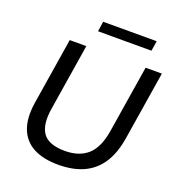

<svg xmlns="http://www.w3.org/2000/svg" viewBox="-154 -999 1044 1132"><g transform="rotate(20 367.5 -432.5)"><path d="M337 9Q244 9 182 -23.5Q120 -56 94.5 -122Q69 -188 84 -286L151 -705H255L188 -285Q172 -183 208.5 -132Q245 -81 347 -81Q437 -81 490 -129Q543 -177 560 -286L627 -705H729L661 -280Q646 -181 605 -117Q564 -53 497 -22Q430 9 337 9ZM290 -811 299 -874H635L625 -811Z"/></g></svg>

Font: Mulish ExtraLight SemiBold
Style: Italic
Weight: 600
Italic angle: -9°
Version: Version 3.603